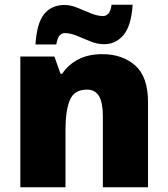

<svg xmlns="http://www.w3.org/2000/svg" viewBox="-20 -792 710 812"><path d="M412 -563Q498 -563 552 -515Q606 -467 606 -360V0H415V-302Q415 -357 399 -385Q383 -413 348 -413Q294 -413 275.5 -369Q257 -325 257 -242V0H66V-553H210L236 -480H243Q269 -519 311.5 -541Q354 -563 412 -563ZM130 -604Q136 -696 167.5 -733.5Q199 -771 253 -771Q278 -771 306.5 -759.5Q335 -748 363.5 -736Q392 -724 417 -724Q426 -724 436.5 -732.5Q447 -741 452 -772H541Q535 -682 502 -643.5Q469 -605 421 -605Q392 -605 362.5 -617Q333 -629 305.5 -640.5Q278 -652 253 -652Q244 -652 234 -644Q224 -636 218 -604Z"/></svg>

Font: Noto Sans Lao Black
Style: Regular
Weight: 900
Designer: Monotype Design Team
Foundry: Monotype Imaging Inc.
Version: Version 2.003; ttfautohint (v1.8.4.7-5d5b)